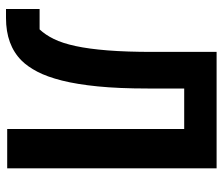

<svg xmlns="http://www.w3.org/2000/svg" viewBox="-71 -667 742 640"><g transform="rotate(90 300.0 -347.0)"><path d="M410 -590H275V-468Q275 -372 268 -302Q261 -232 248.5 -182.5Q236 -133 219 -100.5Q202 -68 182 -48Q130 4 40 4H10V-108H78Q96 -127 110 -155.5Q124 -184 133.5 -228Q143 -272 148 -335Q153 -398 153 -485V-698H541V0H410Z"/></g></svg>

Font: IBM Plex Mono SmBld
Style: Regular
Weight: 600
Monospace: yes
Designer: Mike Abbink, Paul van der Laan, Pieter van Rosmalen
Foundry: Bold Monday
Version: Version 2.3